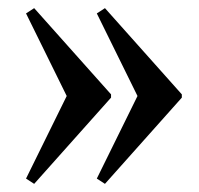

<svg xmlns="http://www.w3.org/2000/svg" viewBox="-20 -591 489 472"><path d="M238 -139 218 -152 318 -355 218 -558 238 -571 427 -359V-351ZM64 -139 44 -152 144 -355 44 -558 64 -571 253 -359V-351Z"/></svg>

Font: Platypi Light Light
Style: Regular
Weight: 300
Version: Version 1.200